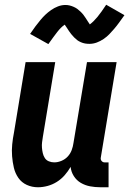

<svg xmlns="http://www.w3.org/2000/svg" viewBox="-20 -782 545 810"><path d="M140 8Q115 8 93 -2Q71 -12 57.5 -31.5Q44 -51 38.5 -74.5Q33 -98 31 -123Q29 -148 31.5 -173Q34 -198 39 -223L88 -520H213L161 -206Q159 -194 157.5 -182Q156 -170 157 -158.5Q158 -147 160.5 -136Q163 -125 169 -115.5Q175 -106 186 -101.5Q197 -97 209 -97Q224 -97 239.5 -103.5Q255 -110 266 -122Q277 -134 282.5 -149Q288 -164 290 -179L347 -520H472L405 -116Q404 -108 409 -102.5Q414 -97 421 -97H438V8H403Q381 8 360 4Q339 0 321 -10.5Q303 -21 291.5 -39Q280 -57 278 -78Q267 -59 252.5 -42.5Q238 -26 219.5 -14.5Q201 -3 180.5 2.5Q160 8 140 8ZM184 -596 107 -639Q119 -657 130 -671.5Q141 -686 151 -698Q161 -710 171.5 -720Q182 -730 195.5 -739.5Q209 -749 224.5 -755Q240 -761 256 -761Q265 -761 273.5 -759Q282 -757 291 -753Q300 -749 306 -744.5Q312 -740 319 -733.5Q326 -727 331.5 -720Q337 -713 341 -706.5Q345 -700 350 -692.5Q355 -685 359 -679Q375 -691 391 -710.5Q407 -730 428 -762L505 -718Q493 -701 482 -686Q471 -671 461 -659.5Q451 -648 441 -637.5Q431 -627 417 -617.5Q403 -608 388 -602.5Q373 -597 357 -597Q348 -597 339 -598.5Q330 -600 321 -604Q312 -608 306 -612.5Q300 -617 293 -624Q286 -631 280.5 -638Q275 -645 271 -651Q267 -657 261.5 -665.5Q256 -674 253 -678Q237 -667 221.5 -647Q206 -627 184 -596Z"/></svg>

Font: Iosevka Curly Extrabold
Style: Italic
Weight: 800
Italic angle: -9°
Monospace: yes
Designer: Belleve Invis
Foundry: Belleve Invis
Version: Version 22.1.2; ttfautohint (v1.8.4)